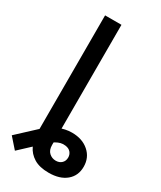

<svg xmlns="http://www.w3.org/2000/svg" viewBox="-278 -806 911 1087"><g transform="rotate(30 177.5 -262.0)"><path d="M237.8 204.1Q177.7 204.1 140.9 181.4Q104 158.7 86.9 121.3Q69.8 84 69.8 41.5V-113.8H176.8V58.6Q176.8 91.3 195.3 108.2Q213.9 125 238.8 125Q262.2 125 276.9 110.8Q291.5 96.7 291.5 74.2Q291.5 54.7 279.5 40.5Q267.6 26.4 244.6 23.4Q228 21 212.9 24.9Q197.8 28.8 182.4 37.8Q167 46.9 149.4 62L10.7 191.4L-48.3 124.5L74.2 10.7Q108.9 -22 152.8 -40.5Q196.8 -59.1 240.2 -59.1Q308.1 -59.1 350.8 -21.7Q393.6 15.6 393.6 75.7Q393.6 134.3 352.1 169.2Q310.5 204.1 237.8 204.1ZM176.8 -727.5V0H69.8V-727.5Z"/></g></svg>

Font: Inter 17pt Medium
Style: Regular
Weight: 500
Version: Version 4.001;git-66647c0bb